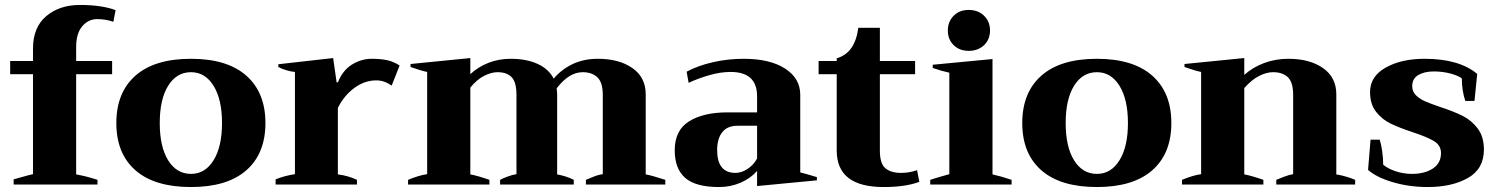

<svg xmlns="http://www.w3.org/2000/svg" viewBox="-20 -744 6033 774"><path d="M287 -555V-498H432V-445H287V-41Q331 -33 373 -19V0H35V-21Q109 -42 113 -42V-445H21V-498H113V-548Q113 -634 166.5 -679Q220 -724 302 -724Q391 -724 446 -703L437 -656Q406 -667 372 -667Q336 -667 311.5 -638Q287 -609 287 -555Z M449 -248Q449 -371 526 -439Q603 -507 750 -507Q896 -507 973 -439Q1050 -371 1050 -248Q1050 -125 973 -57.5Q896 10 750 10Q603 10 526 -57.5Q449 -125 449 -248ZM875 -248Q875 -343 841 -398Q807 -453 750 -453Q692 -453 658 -398.5Q624 -344 624 -248Q624 -152 658 -97.5Q692 -43 750 -43Q807 -43 841 -98Q875 -153 875 -248Z M1091 -21Q1125 -35 1169 -42V-454Q1154 -455 1134 -461Q1114 -467 1102 -474V-485L1323 -510L1337 -412H1342Q1361 -460 1398.5 -483.5Q1436 -507 1479 -507Q1514 -507 1540 -501.5Q1566 -496 1591 -480L1559 -399Q1529 -420 1497 -420Q1450 -420 1408.5 -389.5Q1367 -359 1342 -309V-41Q1383 -36 1419 -19V0H1091Z M2662 -19V0H2342V-19Q2347 -21 2368.5 -30Q2390 -39 2410 -42V-361Q2410 -412 2388 -432.5Q2366 -453 2329 -453Q2274 -453 2224 -388Q2226 -372 2226 -364V-41Q2264 -34 2293 -19V0H1996V-19Q2007 -25 2025.5 -32Q2044 -39 2062 -42V-361Q2062 -413 2042.5 -433Q2023 -453 1986 -453Q1961 -453 1932 -438.5Q1903 -424 1876 -391V-41Q1904 -36 1953 -19V0H1625V-19Q1668 -37 1702 -42V-454Q1680 -458 1635 -474V-486L1876 -510V-445Q1907 -474 1948.5 -490.5Q1990 -507 2039 -507Q2102 -507 2147 -486.5Q2192 -466 2212 -427Q2243 -464 2288 -485.5Q2333 -507 2390 -507Q2476 -507 2529.5 -469.5Q2583 -432 2583 -364V-41Q2610 -36 2662 -19Z M2700 -138Q2700 -219 2758 -255Q2816 -291 2913 -291H3032V-356Q3032 -454 2925 -454Q2885 -454 2839.5 -441Q2794 -428 2756 -410L2748 -455Q2795 -480 2855 -493.5Q2915 -507 2978 -507Q3084 -507 3145 -467.5Q3206 -428 3206 -362V-49Q3234 -42 3273 -30V-17L3032 6V-55Q3006 -25 2965.5 -7.5Q2925 10 2879 10Q2784 10 2742 -27Q2700 -64 2700 -138ZM3032 -105V-237H2953Q2912 -237 2891.5 -211Q2871 -185 2871 -139Q2871 -47 2945 -47Q2969 -47 2993.5 -63Q3018 -79 3032 -105Z M3686 -11Q3631 10 3542 10Q3353 10 3353 -137V-445H3280V-498H3353V-509Q3427 -530 3440 -632H3527V-498H3669V-445H3527V-137Q3527 -84 3549.5 -65.5Q3572 -47 3612 -47Q3646 -47 3677 -58Z M3801 -621Q3801 -657 3824.5 -680.5Q3848 -704 3885 -704Q3923 -704 3947 -680.5Q3971 -657 3971 -621Q3971 -585 3947 -562Q3923 -539 3885 -539Q3848 -539 3824.5 -562Q3801 -585 3801 -621ZM3730 -19Q3747 -25 3807 -42V-451Q3778 -457 3740 -470V-483L3981 -506V-41Q4017 -33 4058 -19V0H3730Z M4101 -248Q4101 -371 4178 -439Q4255 -507 4402 -507Q4548 -507 4625 -439Q4702 -371 4702 -248Q4702 -125 4625 -57.5Q4548 10 4402 10Q4255 10 4178 -57.5Q4101 -125 4101 -248ZM4527 -248Q4527 -343 4493 -398Q4459 -453 4402 -453Q4344 -453 4310 -398.5Q4276 -344 4276 -248Q4276 -152 4310 -97.5Q4344 -43 4402 -43Q4459 -43 4493 -98Q4527 -153 4527 -248Z M5443 -19V0H5125V-19Q5136 -24 5156 -31.5Q5176 -39 5193 -42V-361Q5193 -413 5171.5 -433Q5150 -453 5112 -453Q5086 -453 5056 -438Q5026 -423 4996 -389V-41Q5024 -36 5073 -19V0H4745V-19Q4788 -37 4822 -42V-454Q4800 -458 4755 -474V-486L4996 -510V-442Q5029 -472 5075 -489.5Q5121 -507 5174 -507Q5260 -507 5313.5 -469.5Q5367 -432 5367 -364V-41Q5386 -38 5408 -31.5Q5430 -25 5443 -19Z M5495 -59 5505 -181H5542Q5548 -162 5552 -134Q5556 -106 5556 -80Q5575 -64 5606.5 -53.5Q5638 -43 5672 -43Q5723 -43 5756 -64.5Q5789 -86 5789 -127Q5789 -158 5761 -175Q5733 -192 5675 -211Q5621 -229 5586.5 -245.5Q5552 -262 5527.5 -293Q5503 -324 5503 -373Q5503 -436 5566 -471.5Q5629 -507 5723 -507Q5862 -507 5935 -446L5924 -337H5887Q5873 -379 5873 -428Q5857 -440 5825.5 -448Q5794 -456 5760 -456Q5722 -456 5697.5 -441.5Q5673 -427 5673 -397Q5673 -375 5687.5 -360.5Q5702 -346 5723 -336.5Q5744 -327 5785 -313Q5840 -295 5876 -277Q5912 -259 5937 -226Q5962 -193 5962 -141Q5962 -63 5897.5 -26.5Q5833 10 5736 10Q5661 10 5595 -9.5Q5529 -29 5495 -59Z"/></svg>

Font: Trirong ExtraBold
Style: Regular
Weight: 800
Designer: Katatrad Team
Foundry: CadsonDemak
Version: Version 1.001